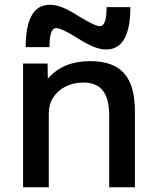

<svg xmlns="http://www.w3.org/2000/svg" viewBox="-20 -787 649 807"><path d="M77 0V-520H180L181 -458H183Q214 -494 258 -512Q302 -530 360 -530Q456 -530 501.5 -479Q547 -428 547 -320V0H439V-300Q439 -372 412.5 -406Q386 -440 330 -440Q288 -440 255 -423Q222 -406 203.5 -377Q185 -348 185 -310V0ZM426 -579Q401 -579 372 -591Q343 -603 302 -629Q274 -647 250.5 -658Q227 -669 216 -669Q202 -669 195 -649.5Q188 -630 188 -589H88Q88 -767 190 -767Q215 -767 244.5 -755Q274 -743 314 -717Q343 -699 366 -688Q389 -677 400 -677Q414 -677 421 -697Q428 -717 428 -757H528Q528 -579 426 -579Z"/></svg>

Font: M PLUS 1 Medium
Style: Regular
Weight: 500
Designer: Coji Morishita
Foundry: UNDERFOREST DESIGN
Version: Version 1.001